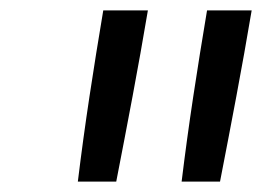

<svg xmlns="http://www.w3.org/2000/svg" viewBox="-20 -792 540 370"><path d="M130 -442Q140 -524 152.5 -606.5Q165 -689 179 -772H265Q251 -689 235.5 -606.5Q220 -524 204 -442ZM330 -442Q340 -524 352.5 -606.5Q365 -689 379 -772H465Q451 -689 435.5 -606.5Q420 -524 404 -442Z"/></svg>

Font: Iosevka Web
Style: Italic
Weight: 400
Italic angle: -9°
Monospace: yes
Designer: Belleve Invis
Foundry: Belleve Invis
Version: Version 28.0.3; ttfautohint (v1.8.3)